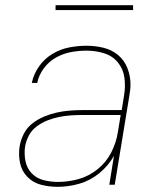

<svg xmlns="http://www.w3.org/2000/svg" viewBox="-20 -715 616 743"><path d="M203 8Q245 8 287 -4Q329 -16 364.5 -45Q400 -74 421 -112L403 0H424L480 -341Q482 -353 483.5 -364.5Q485 -376 485 -388Q485 -421 473 -451.5Q461 -482 437 -502Q413 -522 381 -530Q349 -538 315 -538Q282 -538 248 -531.5Q214 -525 183 -506.5Q152 -488 131 -458Q110 -428 103 -394H124Q130 -424 149.5 -450.5Q169 -477 197 -492.5Q225 -508 255 -513.5Q285 -519 315 -519Q350 -519 382.5 -509Q415 -499 436 -473.5Q457 -448 461.5 -414Q466 -380 460 -345L451 -289H299Q274 -289 249.5 -287Q225 -285 200 -279.5Q175 -274 151 -264Q127 -254 105.5 -237.5Q84 -221 72 -197Q60 -173 56 -149Q51 -116 57.5 -84.5Q64 -53 86 -30.5Q108 -8 139 0Q170 8 203 8ZM204 -11Q176 -11 148.5 -18Q121 -25 102.5 -44.5Q84 -64 78.5 -92Q73 -120 77 -148Q81 -170 92 -191Q103 -212 123 -226.5Q143 -241 165 -249.5Q187 -258 209.5 -262.5Q232 -267 254 -268.5Q276 -270 299 -270H447L436 -203Q430 -164 411 -126Q392 -88 358 -60.5Q324 -33 284 -22Q244 -11 204 -11ZM195 -676H495V-695H195Z"/></svg>

Font: Iosevka Sparkle Thin Oblique
Style: Regular
Weight: 100
Italic angle: -9°
Designer: Belleve Invis
Foundry: Belleve Invis
Version: Version 4.5.0; ttfautohint (v1.8.3)